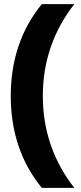

<svg xmlns="http://www.w3.org/2000/svg" viewBox="-20 -734 391 928"><path d="M32 -270Q32 -530 182 -714H339Q187 -519 187 -270Q187 -21 339 174H182Q32 -10 32 -270Z"/></svg>

Font: Prompt SemiBold
Style: Regular
Weight: 600
Designer: Katatrad Team
Foundry: CadsonDemak
Version: Version 1.001